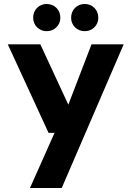

<svg xmlns="http://www.w3.org/2000/svg" viewBox="-20 -721 658 961"><path d="M130 220 253 -56H223L19 -499H182L322 -197L438 -499H599L289 220ZM213 -565Q185 -565 165.5 -584.5Q146 -604 146 -632Q146 -662 165.5 -681.5Q185 -701 213 -701Q243 -701 262.5 -681.5Q282 -662 282 -632Q282 -604 262.5 -584.5Q243 -565 213 -565ZM404 -565Q375 -565 355.5 -584.5Q336 -604 336 -632Q336 -662 355.5 -681.5Q375 -701 404 -701Q433 -701 452.5 -681.5Q472 -662 472 -632Q472 -604 452.5 -584.5Q433 -565 404 -565Z"/></svg>

Font: DM Sans 20pt Black
Style: Regular
Weight: 900
Version: Version 4.004;gftools[0.9.30]